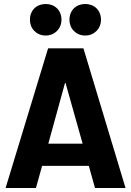

<svg xmlns="http://www.w3.org/2000/svg" viewBox="-20 -942 657 962"><path d="M8 0H160L191 -111H425L456 0H609L398 -700H221ZM130 -843C130 -798 163 -764 209 -764C254 -764 288 -798 288 -843C288 -890 255 -922 209 -922C163 -922 130 -890 130 -843ZM222 -222 307 -531 394 -222ZM328 -843C328 -798 361 -764 407 -764C452 -764 486 -798 486 -843C486 -890 453 -922 407 -922C361 -922 328 -890 328 -843Z"/></svg>

Font: Vanilla Cream Black
Style: Regular
Weight: 900
Designer: Jeremy Tribby, Jinavaṁso
Foundry: Tribby Type
Version: Version 1.422;Glyphs 3.1.2 (3151)